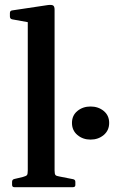

<svg xmlns="http://www.w3.org/2000/svg" viewBox="-20 -775 472 795"><path d="M95 0V-568H206V0ZM39 0Q30 0 30 -10V-22Q30 -32 40 -34L74 -42Q89 -46 92 -50.5Q95 -55 95 -70V-180H206V-69Q206 -55 209.5 -50.5Q213 -46 227 -44L283 -33Q292 -31 292 -22V-9Q292 0 282 0ZM95 -567V-714L113 -680L30 -695Q21 -697 21 -707V-721Q21 -731 31 -732L178 -754Q193 -756 199.5 -752.5Q206 -749 206 -735V-567ZM355 -197Q323 -197 300.5 -216Q278 -235 278 -266Q278 -297 300.5 -315.5Q323 -334 355 -334Q387 -334 409.5 -315.5Q432 -297 432 -266Q432 -235 409.5 -216Q387 -197 355 -197Z"/></svg>

Font: Hahmlet Medium
Style: Regular
Weight: 500
Version: Version 1.002